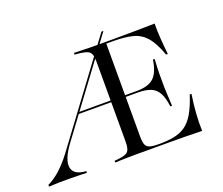

<svg xmlns="http://www.w3.org/2000/svg" viewBox="-115 -779 1087 936"><g transform="rotate(-20 428.5 -311.5)"><path d="M-8.9 0V-8.9Q25 -25 57.3 -54.4Q89.5 -83.9 121 -125.8L489.5 -622.6H500L160.5 -164.5Q134.7 -129.8 123.8 -102Q112.9 -74.2 116.5 -53.6Q120.2 -33.1 138.3 -21.8Q156.5 -10.5 187.9 -8.9V0Q176.6 -0.8 160.1 -1.2Q143.5 -1.6 123 -2Q102.4 -2.4 79 -2.4Q58.9 -2.4 40.7 -2Q22.6 -1.6 -8.9 0ZM242.7 -283.1 249.2 -291.9H592.7V-283.1ZM446.8 -2.4Q423.4 -2.4 403.2 -2Q383.1 -1.6 366.1 -1.2Q349.2 -0.8 334.7 0V-8.9L357.3 -11.3Q394.4 -15.3 405.6 -28.2Q416.9 -41.1 416.9 -78.2V-492.7Q416.9 -517.7 412.1 -531Q407.3 -544.4 394 -550.4Q380.6 -556.5 354.8 -559.7L328.2 -562.1V-571Q343.5 -571 361.7 -570.2Q379.8 -569.4 400.8 -569Q421.8 -568.5 446 -568.5H455.6H526.6Q599.2 -568.5 652 -569.4Q704.8 -570.2 746.8 -571Q746 -535.5 748.8 -495.2Q751.6 -454.8 756.5 -409.7H747.6Q724.2 -475 696 -507.3Q667.7 -539.5 626.6 -549.6Q585.5 -559.7 524.2 -559.7H491.9V-76.6Q491.9 -48.4 498 -34.3Q504 -20.2 521.4 -15.7Q538.7 -11.3 572.6 -11.3H561.3Q608.1 -11.3 642.7 -17.7Q677.4 -24.2 703.6 -42.3Q729.8 -60.5 750.4 -95.6Q771 -130.6 789.5 -187.9H798.4Q790.3 -135.5 787.1 -88.7Q783.9 -41.9 785.5 0Q742.7 -1.6 689.5 -2Q636.3 -2.4 562.9 -2.4H455.6ZM680.6 -165.3Q675 -210.5 661.3 -235.9Q647.6 -261.3 622.2 -272.2Q596.8 -283.1 553.2 -283.1V-291.9Q612.9 -291.9 641.1 -318.1Q669.4 -344.4 679 -408.9H687.9Q684.7 -359.7 684.7 -333.9Q684.7 -308.1 684.7 -287.1Q684.7 -271.8 685.1 -256Q685.5 -240.3 686.7 -219Q687.9 -197.6 689.5 -165.3Z"/></g></svg>

Font: Playfair 144pt SemiExpanded Light
Style: Regular
Weight: 300
Width: 6
Designer: Claus Eggers Sørensen
Foundry: Claus Eggers Sørensen
Version: Version 2.203